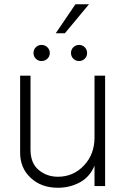

<svg xmlns="http://www.w3.org/2000/svg" viewBox="-20 -881 596 906"><path d="M286 -724H243L336 -861H400ZM176 -593Q160 -593 149 -604Q138 -615 138 -631Q138 -647 149 -658Q160 -669 176 -669Q192 -669 203.5 -658Q215 -647 215 -631Q215 -615 203.5 -604Q192 -593 176 -593ZM353 -593Q337 -593 326 -604Q315 -615 315 -631Q315 -647 326 -658Q337 -669 353 -669Q369 -669 380 -658Q391 -647 391 -631Q391 -615 380 -604Q369 -593 353 -593ZM253 5Q175 5 125 -41.5Q75 -88 75 -160V-524H124V-175Q124 -111 162.5 -79Q201 -47 253 -47Q326 -47 376 -100Q426 -153 426 -232V-524H476V-3H426V-99Q403 -45 356 -20Q309 5 253 5Z"/></svg>

Font: LXGW 975 Gothic SC 200W
Style: Regular
Weight: 200
Version: Version 2.01;February 25, 2021